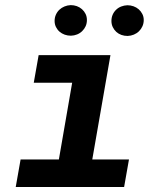

<svg xmlns="http://www.w3.org/2000/svg" viewBox="-20 -749 627 769"><path d="M134.8 -528.3H422.4L349.6 -110.4H496.6L477.1 0H43L62.5 -110.4H215.8L269 -417.5H115.2ZM198.7 -665Q198.7 -678.7 203.9 -690.2Q209 -701.7 217.8 -710Q226.6 -718.3 238.3 -723.1Q250 -728 263.2 -728.5Q275.9 -728.5 287.6 -724.4Q299.3 -720.2 308.3 -712.2Q317.4 -704.1 322.8 -693.1Q328.1 -682.1 328.1 -668.9Q328.1 -655.3 323 -644Q317.9 -632.8 309.1 -624.3Q300.3 -615.7 288.8 -611.1Q277.3 -606.4 264.2 -606Q251 -606 239.3 -610.1Q227.5 -614.3 218.5 -622.1Q209.5 -629.9 204.1 -640.9Q198.7 -651.9 198.7 -665ZM426.3 -665Q426.3 -678.7 431.2 -689.9Q436 -701.2 444.8 -709.7Q453.6 -718.3 465.3 -722.9Q477.1 -727.5 490.2 -728Q502.9 -728 514.6 -723.9Q526.4 -719.7 535.4 -711.9Q544.4 -704.1 550 -693.1Q555.7 -682.1 555.7 -668.9Q555.7 -655.3 550.5 -643.8Q545.4 -632.3 536.6 -623.8Q527.8 -615.2 516.1 -610.4Q504.4 -605.5 491.2 -605Q478 -605 466.3 -609.1Q454.6 -613.3 445.8 -621.3Q437 -629.4 431.6 -640.6Q426.3 -651.9 426.3 -665Z"/></svg>

Font: Roboto Mono
Style: Bold Italic
Weight: 700
Designer: Google
Version: Version 2.000985; 2015; ttfautohint (v1.3)